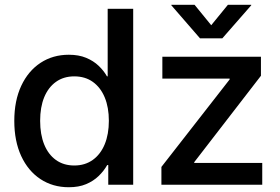

<svg xmlns="http://www.w3.org/2000/svg" viewBox="-20 -764 1157 794"><path d="M264.6 10.3Q198.2 10.3 147.2 -23.4Q96.2 -57.1 67.6 -118.9Q39.1 -180.7 39.1 -264.2Q39.1 -347.7 67.9 -409.2Q96.7 -470.7 147.7 -504.2Q198.7 -537.6 264.6 -537.6Q305.7 -537.6 336.2 -524.9Q366.7 -512.2 387.9 -491.9Q409.2 -471.7 422.4 -448.2H425.3V-727.5H530.8V0H427.7V-81.5H423.3Q409.7 -57.1 387.9 -36.1Q366.2 -15.1 335.9 -2.4Q305.7 10.3 264.6 10.3ZM287.1 -79.6Q331.5 -79.6 363.8 -102.8Q396 -126 413.1 -167.5Q430.2 -209 430.2 -264.6Q430.2 -319.8 413.1 -361.1Q396 -402.3 364 -425.3Q332 -448.2 287.1 -448.2Q243.2 -448.2 211.4 -425.5Q179.7 -402.8 162.8 -361.8Q146 -320.8 146 -264.6Q146 -208 162.8 -166.5Q179.7 -125 211.4 -102.3Q243.2 -79.6 287.1 -79.6ZM647.5 0V-73.7L929.7 -435.5V-439H651.4V-529.3H1059.1V-450.7L783.2 -93.3V-90.3H1064.5V0ZM784.7 -744.1 853.5 -659.7 922.4 -744.1H1019V-742.2L899.4 -605.5H807.1L688.5 -742.2V-744.1Z"/></svg>

Font: Inter 24pt Medium
Style: Regular
Weight: 500
Designer: Rasmus Andersson
Foundry: rsms
Version: Version 4.001;git-66647c0bb